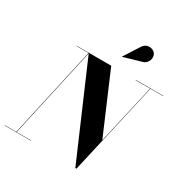

<svg xmlns="http://www.w3.org/2000/svg" viewBox="-260 -1181 1320 1370"><g transform="rotate(30 400.0 -496.5)"><path d="M582.5 -884C630.5 -893.5 648 -947 627 -979C608.5 -1007 551.5 -1018 522.5 -970.5L442 -845L443 -843.5ZM-37.5 -2.5V0H180V-2.5H60L225 -745.5L551 10H560.5L732.5 -747.5H838V-750H610.5V-747.5H730L618.5 -258L408 -750H122.5V-747.5H222.5L57 -2.5Z"/></g></svg>

Font: Bodoni* 72pt
Style: Bold Italic
Weight: 700
Italic angle: -13°
Version: Version 2.3